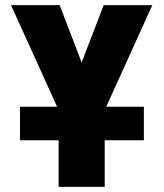

<svg xmlns="http://www.w3.org/2000/svg" viewBox="-20 -730 640 750"><path d="M58 -182V-313H203L23 -710H213L299 -486L385 -710H575L395 -313H542V-182H389V0H209V-182Z"/></svg>

Font: Geist Mono UltraBlack
Style: Regular
Weight: 900
Monospace: yes
Designer: Basement.studio, Andrés Briganti, Mateo Zaragoza
Foundry: Basement.studio, Vercel, Andrés Briganti, Guido Ferreyra, Mateo Zaragoza
Version: Version 1.400; ttfautohint (v1.8.4.7-5d5b)